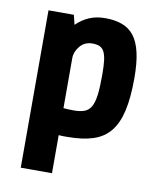

<svg xmlns="http://www.w3.org/2000/svg" viewBox="-78 -572 675 805"><g transform="rotate(10 259.5 -169.5)"><path d="M65 170V-500H173L183 -459Q206 -482 236 -495.5Q266 -509 306 -509Q347 -509 378 -497.5Q409 -486 429 -460Q449 -434 459 -390.5Q469 -347 469 -282Q469 -200 456.5 -144Q444 -88 416.5 -54Q389 -20 344 -5.5Q299 9 234 9Q225 9 216 9Q207 9 198 8V170ZM271 -395Q238 -395 218 -371Q198 -347 198 -320V-107Q209 -106 220 -105.5Q231 -105 241 -105Q269 -105 287 -111.5Q305 -118 315.5 -136.5Q326 -155 330 -187.5Q334 -220 334 -272Q334 -310 331 -334Q328 -358 320.5 -371.5Q313 -385 301 -390Q289 -395 271 -395Z"/></g></svg>

Font: Share
Style: Bold
Weight: 700
Designer: Ralph du Carrois
Version: Version 1.002